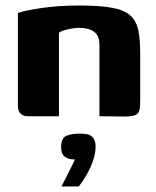

<svg xmlns="http://www.w3.org/2000/svg" viewBox="-20 -422 567 697"><path d="M83 0Q45 0 45 -39V-375Q75 -385 135 -393.5Q195 -402 267 -402Q344 -402 388.5 -393.5Q433 -385 454.5 -364.5Q476 -344 482.5 -310Q489 -276 489 -225V-56Q489 -34 486 -21.5Q483 -9 470.5 -4Q458 1 432 1L341 0V-260Q341 -293 321 -307Q301 -321 267 -321Q255 -321 241 -318.5Q227 -316 214.5 -312.5Q202 -309 194 -303V0ZM203 255Q214 234 221.5 219Q229 204 236.5 189.5Q244 175 252 157Q249 157 245 156.5Q241 156 237 156Q224 154 213 145Q202 136 202 111Q202 79 221 71Q240 63 273 63Q287 63 299 66Q311 69 319 79.5Q327 90 327 111Q327 134 318 160.5Q309 187 295 211.5Q281 236 266 255Z"/></svg>

Font: Genos Thin
Style: Bold
Weight: 700
Version: Version 1.010